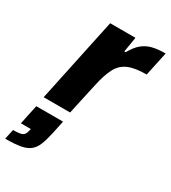

<svg xmlns="http://www.w3.org/2000/svg" viewBox="-248 -618 895 1006"><g transform="rotate(30 199.5 -114.5)"><path d="M13 0 121 -510H274L259 -419H267Q290 -460 315.5 -481Q341 -502 374 -510Q407 -518 452 -518L421 -373Q351 -373 311 -355.5Q271 -338 250 -297.5Q229 -257 214 -187L173 0ZM-53 289 -40 229Q2 229 16 221.5Q30 214 35 191L38 178H-22L3 60H165L148 140Q138 185 126.5 214Q115 243 94.5 259.5Q74 276 39 282.5Q4 289 -53 289Z"/></g></svg>

Font: Saira
Style: Bold Italic
Weight: 700
Italic angle: -12°
Designer: Hector Gatti with collaboration of the Omnibus-Type team
Foundry: Omnibus-Type
Version: Version 1.100; ttfautohint (v1.8.3)